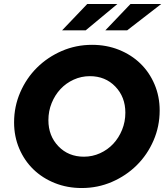

<svg xmlns="http://www.w3.org/2000/svg" viewBox="-20 -937 838 968"><path d="M785 -380Q785 -300 754 -228.5Q723 -157 669.5 -104Q616 -51 544.5 -20Q473 11 392 11Q319 11 256.5 -14Q194 -39 148.5 -83Q103 -127 77 -188Q51 -249 51 -320Q51 -400 82 -471.5Q113 -543 166.5 -596Q220 -649 291.5 -680Q363 -711 444 -711Q517 -711 579.5 -686Q642 -661 687.5 -617Q733 -573 759 -512Q785 -451 785 -380ZM612 -369Q612 -448 561.5 -500.5Q511 -553 433 -553Q390 -553 351.5 -535.5Q313 -518 285 -488Q257 -458 240.5 -417.5Q224 -377 224 -331Q224 -252 274.5 -199.5Q325 -147 403 -147Q446 -147 484.5 -164.5Q523 -182 551 -212Q579 -242 595.5 -282.5Q612 -323 612 -369ZM420 -917H572L412 -784H293ZM638 -917H793L621 -784H511Z"/></svg>

Font: Red Hat Display Black
Style: Italic
Weight: 900
Italic angle: -12°
Designer: Pentagram / MCKL
Foundry: Pentagram / MCKL
Version: Version 1.003; Red Hat Display Black Italic